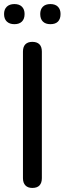

<svg xmlns="http://www.w3.org/2000/svg" viewBox="-28 -918 318 945"><path d="M131 7Q109 7 97 -5.5Q85 -18 85 -41V-664Q85 -688 97 -700Q109 -712 131 -712Q154 -712 166 -700Q178 -688 178 -664V-41Q178 -18 166.5 -5.5Q155 7 131 7ZM220 -799Q196 -799 183 -812Q170 -825 170 -849Q170 -872 183 -885Q196 -898 220 -898Q244 -898 257 -885Q270 -872 270 -849Q270 -825 257.5 -812Q245 -799 220 -799ZM43 -799Q19 -799 5.5 -812Q-8 -825 -8 -849Q-8 -872 5.5 -885Q19 -898 43 -898Q67 -898 80 -885Q93 -872 93 -849Q93 -825 80 -812Q67 -799 43 -799Z"/></svg>

Font: Nunito Medium
Style: Regular
Weight: 500
Designer: Vernon Adams
Foundry: Vernon Adams
Version: Version 3.602